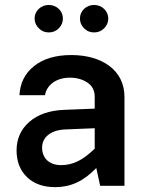

<svg xmlns="http://www.w3.org/2000/svg" viewBox="-20 -750 600 775"><path d="M482.4 -359.4C482.4 -466.8 391.1 -527.8 268.1 -527.8C205.1 -527.8 155.3 -513.2 118.2 -483.9C80.6 -454.1 61 -415 58.6 -365.7H161.6C168.9 -408.2 208.5 -436.5 261.7 -436.5C288.6 -436.5 312.5 -430.2 332.5 -417C352.5 -403.8 362.3 -384.3 362.3 -359.4V-311.5L238.8 -306.6C179.7 -304.2 132.8 -288.1 98.6 -258.3C64 -228 46.9 -189.5 46.9 -143.1C46.9 -98.1 61 -62 88.9 -35.2C116.7 -8.3 154.8 5.4 202.1 5.4C264.6 5.4 316.4 -17.6 368.7 -71.8L384.3 0H482.4ZM149.9 -154.3C149.9 -195.3 184.1 -225.1 243.2 -227.5L362.3 -232.4V-149.9C314 -103 274.4 -83.5 226.1 -83.5C178.7 -83.5 149.9 -111.8 149.9 -154.3ZM119.6 -675.3C119.6 -660.2 125.5 -647 136.7 -635.7C147.9 -624.5 161.1 -619.1 176.8 -619.1C192.9 -619.1 206.1 -624.5 217.3 -635.7C228.5 -647 233.9 -660.2 233.9 -675.3C233.9 -706.1 208.5 -730 176.8 -730C145.5 -730 119.6 -706.1 119.6 -675.3ZM302.7 -675.3C302.7 -660.2 308.1 -647 319.3 -635.7C330.6 -624.5 343.8 -619.1 359.9 -619.1C375.5 -619.1 389.2 -624.5 400.4 -635.7C411.6 -647 417 -660.2 417 -675.3C417 -706.1 391.1 -730 359.9 -730C328.1 -730 302.7 -706.1 302.7 -675.3Z"/></svg>

Font: Estedad SemiBold
Style: Regular
Weight: 600
Designer: Amin Abedi
Version: Version 7.3